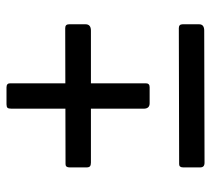

<svg xmlns="http://www.w3.org/2000/svg" viewBox="-50 -670 664 605"><g transform="rotate(-90 282.5 -367.0)"><path d="M509 -72Q509 -56 489 -56L73 -55Q65 -55 61.5 -58.5Q58 -62 58 -69V-122Q58 -135 68 -135L497 -136Q509 -136 509 -124ZM509 -430Q509 -413 489 -413H73Q65 -413 61.5 -416Q58 -419 58 -427V-480Q58 -493 68 -493L497 -494Q509 -494 509 -482ZM260 -228Q243 -228 243 -247V-663Q243 -673 246 -676Q249 -679 257 -679H310Q323 -679 323 -668V-240Q323 -228 311 -228Z"/></g></svg>

Font: Libre Franklin Medium
Style: Regular
Weight: 500
Designer: Pablo Impallari, Rodrigo Fuenzalida, Nhung Nguyen
Foundry: Impallari Type
Version: Version 3.000